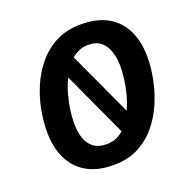

<svg xmlns="http://www.w3.org/2000/svg" viewBox="-124 -797 904 926"><g transform="rotate(-20 328.0 -334.0)"><path d="M306 12Q223 12 168 -20Q113 -52 85 -111Q57 -170 57 -249Q57 -301 68 -360Q79 -419 103.5 -475.5Q128 -532 167 -578.5Q206 -625 260.5 -652.5Q315 -680 387 -680Q472 -680 527 -647.5Q582 -615 609 -557Q636 -499 636 -422Q636 -371 624.5 -311.5Q613 -252 589 -195Q565 -138 526 -91Q487 -44 432.5 -16Q378 12 306 12ZM309 -94Q334 -94 356 -103Q378 -112 396 -128L243 -460Q226 -426 215 -386.5Q204 -347 199 -310Q194 -273 194 -243Q194 -201 204.5 -167.5Q215 -134 240.5 -114Q266 -94 309 -94ZM301 -542 453 -213Q469 -248 479 -286Q489 -324 493.5 -360Q498 -396 498 -424Q498 -466 487 -500Q476 -534 452 -554.5Q428 -575 385 -575Q361 -575 340 -566Q319 -557 301 -542Z"/></g></svg>

Font: Atkinson Hyperlegible Next
Style: Bold Italic
Weight: 700
Italic angle: -12°
Designer: Elliott Scott, Megan Eiswerth, Linus Boman, Theodore Petrosky, Letters from Sweden
Foundry: Applied Design Works, Letters from Sweden
Version: Version 2.001